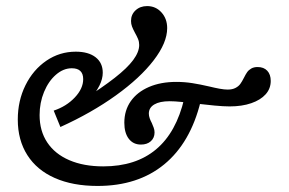

<svg xmlns="http://www.w3.org/2000/svg" viewBox="-20 -594 942 625"><path d="M37.9 -204.8Q37.9 -266.1 62.9 -316.5Q87.9 -366.9 131 -396.4Q174.2 -425.8 226.6 -425.8Q267.7 -425.8 291.1 -407.7Q314.5 -389.5 314.5 -357.3Q314.5 -337.1 303.6 -315.3Q292.7 -293.5 268.5 -265.3L249.2 -268.5Q312.9 -308.9 353.6 -340.7Q394.4 -372.6 413.7 -398.8Q433.1 -425 433.1 -447.6Q433.1 -458.1 429.4 -466.9Q425.8 -475.8 419.4 -487.1Q412.9 -499.2 409.7 -507.7Q406.5 -516.1 406.5 -525.8Q406.5 -546.8 421.4 -560.5Q436.3 -574.2 458.9 -574.2Q487.1 -574.2 505.6 -553.6Q524.2 -533.1 524.2 -502.4Q524.2 -454.8 480.2 -397.6Q436.3 -340.3 357.3 -283.5Q278.2 -226.6 176.6 -180.6L154.8 -233.9Q196 -247.6 223.4 -276.6Q250.8 -305.6 250.8 -336.3Q250.8 -354 241.5 -362.9Q232.3 -371.8 213.7 -371.8Q186.3 -371.8 162.1 -350.8Q137.9 -329.8 123.4 -294.8Q108.9 -259.7 108.9 -219.4Q108.9 -167.7 133.9 -130.2Q158.9 -92.7 205.6 -72.6Q252.4 -52.4 316.1 -52.4Q421.8 -52.4 487.9 -107.7Q554 -162.9 579.8 -273.4L633.1 -263.7Q600 -129 514.5 -58.9Q429 11.3 297.6 11.3Q216.9 11.3 158.5 -14.5Q100 -40.3 69 -89.1Q37.9 -137.9 37.9 -204.8ZM384.7 -194.4Q384.7 -234.7 405.6 -264.5Q426.6 -294.4 464.9 -310.9Q503.2 -327.4 554 -327.4Q580.6 -327.4 606 -323.4Q631.5 -319.4 662.9 -312.1Q679 -308.1 694.8 -305.2Q710.5 -302.4 721 -302.4Q736.3 -302.4 746.4 -307.7Q756.5 -312.9 762.1 -320.6Q767.7 -328.2 774.2 -341.1Q779.8 -352.4 784.7 -359.3Q789.5 -366.1 798 -371Q806.5 -375.8 818.5 -375.8Q838.7 -375.8 850 -363.7Q861.3 -351.6 861.3 -330.6Q861.3 -305.6 844.8 -287.1Q828.2 -268.5 798 -258.1Q767.7 -247.6 727.4 -247.6Q707.3 -247.6 678.2 -250.4Q649.2 -253.2 621 -256.5Q596 -259.7 571.8 -262.1Q547.6 -264.5 532.3 -264.5Q500 -264.5 482.3 -254Q464.5 -243.5 464.5 -224.2Q464.5 -216.9 467.3 -208.9Q470.2 -200.8 474.2 -193.5Q477.4 -186.3 480.2 -178.6Q483.1 -171 483.1 -162.9Q483.1 -145.2 471 -134.3Q458.9 -123.4 438.7 -123.4Q413.7 -123.4 399.2 -142.3Q384.7 -161.3 384.7 -194.4Z"/></svg>

Font: Playfair Micro SmCond SmLight
Style: Regular
Weight: 360
Width: 4
Designer: Claus Eggers Sørensen
Foundry: Claus Eggers Sørensen
Version: Version 2.100;Glyphs 3.2 (3219)